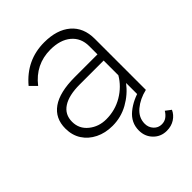

<svg xmlns="http://www.w3.org/2000/svg" viewBox="-216 -640 968 968"><g transform="rotate(-45 268.0 -155.5)"><path d="M221 10Q170 10 129.5 -10Q89 -30 66 -65.5Q43 -101 43 -149Q43 -222 97.5 -260.5Q152 -299 260 -299H422V-358Q422 -416 381.5 -450Q341 -484 271 -484Q165 -484 98 -398L64 -432Q148 -532 275 -532Q365 -532 416.5 -488Q468 -444 468 -364V0H422V-95Q386 -48 334 -19Q282 10 221 10ZM222 -36Q286 -36 339 -67.5Q392 -99 422 -150V-255H251Q174 -255 132.5 -228Q91 -201 91 -149Q91 -99 130 -67.5Q169 -36 222 -36ZM397 221Q355 221 326.5 192Q298 163 298 120Q298 64 343 27Q388 -10 453 -25L468 0Q416 12 379.5 42.5Q343 73 343 117Q343 143 360 161.5Q377 180 402 180Q422 180 436.5 169.5Q451 159 461 142L490 164Q479 189 454.5 205Q430 221 397 221Z"/></g></svg>

Font: Readex Pro ExtraLight
Style: Regular
Weight: 200
Designer: Bonnie Shaver-Troup, Thomas Jockin
Foundry: Lexend
Version: Version 1.203; ttfautohint (v1.8.3)